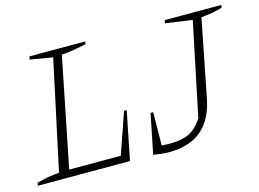

<svg xmlns="http://www.w3.org/2000/svg" viewBox="-93 -806 1316 974"><g transform="rotate(-15 565.5 -318.5)"><path d="M518 -254H532L481 0H-3L0 -15Q32 -24 61.5 -29Q91 -34 118 -36L241 -609L122 -629L126 -645H419L416 -631Q341 -614 287 -611L172 -38H443ZM603 0 645 -209H659L657 -35Q677 -33 700 -33Q763 -33 801 -51.5Q839 -70 872 -119L974 -609L833 -629L837 -645H1134L1131 -631Q1081 -616 1020 -611L940 -205Q898 8 686 8Q669 8 648.5 6Q628 4 603 0Z"/></g></svg>

Font: Piazzolla SC ExtraLight
Style: Italic
Weight: 200
Italic angle: -11.3°
Designer: Juan Pablo del Peral
Foundry: Huerta Tipografica
Version: Version 1.330